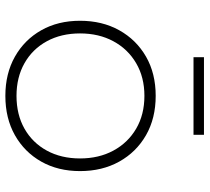

<svg xmlns="http://www.w3.org/2000/svg" viewBox="-52 -702 762 698"><g transform="rotate(90 329.0 -353.0)"><path d="M328.5 8.5Q247.5 8.5 186 -26.2Q124.5 -61 90 -122Q55.5 -183 55.5 -263Q55.5 -343.5 90 -405.5Q124.5 -467.5 185.8 -502.8Q247 -538 328.5 -538Q410 -538 471.5 -502.8Q533 -467.5 567.5 -405.5Q602 -343.5 602 -263Q602 -183 567.5 -122Q533 -61 471.5 -26.2Q410 8.5 328.5 8.5ZM328.5 -32Q396.5 -32 447.8 -61Q499 -90 527.5 -142.2Q556 -194.5 556 -263Q556 -331.5 527.5 -384.2Q499 -437 447.8 -467Q396.5 -497 328.5 -497Q261 -497 209.8 -467Q158.5 -437 130 -384.2Q101.5 -331.5 101.5 -263Q101.5 -194.5 130 -142.2Q158.5 -90 209.8 -61Q261 -32 328.5 -32ZM470 -713.5V-675.5H188V-713.5Z"/></g></svg>

Font: Hepta Slab Light
Style: Regular
Weight: 300
Designer: Michael LaGattuta
Foundry: Michael LaGattuta
Version: Version 1.102